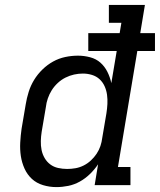

<svg xmlns="http://www.w3.org/2000/svg" viewBox="-20 -755 652 783"><path d="M210 8Q210 8 210 8Q210 8 210 8Q182 8 155.5 0Q129 -8 110 -25.5Q91 -43 80 -67.5Q69 -92 65 -118.5Q61 -145 62.5 -173.5Q64 -202 68 -230L85 -330Q89 -355 97 -380.5Q105 -406 119 -429Q133 -452 153 -471.5Q173 -491 196.5 -504Q220 -517 246 -522.5Q272 -528 298 -528Q323 -528 347.5 -521.5Q372 -515 389.5 -499.5Q407 -484 418 -462Q429 -440 434 -416L456 -547H340V-620H468L475 -662H424V-735H571L552 -620H612V-547H540L461 -74H512V0H366L380 -85Q366 -64 347 -45.5Q328 -27 305.5 -14.5Q283 -2 258.5 3Q234 8 210 8ZM254 -66Q271 -66 288 -69Q305 -72 321 -80Q337 -88 350.5 -100.5Q364 -113 374 -128Q384 -143 389.5 -159.5Q395 -176 397 -193L414 -293Q417 -312 418 -331Q419 -350 416.5 -368.5Q414 -387 406.5 -403.5Q399 -420 386 -432Q373 -444 355 -449.5Q337 -455 318 -455Q300 -455 282 -451Q264 -447 247 -438.5Q230 -430 215.5 -416.5Q201 -403 191 -387Q181 -371 175 -353.5Q169 -336 167 -318L150 -218Q147 -199 146.5 -180Q146 -161 149.5 -143.5Q153 -126 162 -110.5Q171 -95 185 -84.5Q199 -74 217 -70Q235 -66 254 -66Z"/></svg>

Font: Iosevka Etoile Oblique
Style: Regular
Weight: 400
Italic angle: -9°
Designer: Belleve Invis
Foundry: Belleve Invis
Version: Version 15.5.2; ttfautohint (v1.8.4)